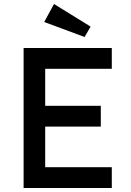

<svg xmlns="http://www.w3.org/2000/svg" viewBox="-20 -940 654 960"><path d="M98 0V-700H539V-596H206V-411H484V-307H206V-104H539V0ZM403 -755 201 -830 250 -920 433 -807Z"/></svg>

Font: Lexend Deca
Style: Regular
Weight: 400
Designer: Bonnie Shaver-Troup, Thomas Jockin
Foundry: Lexend
Version: Version 1.008; ttfautohint (v1.8.4.7-5d5b)